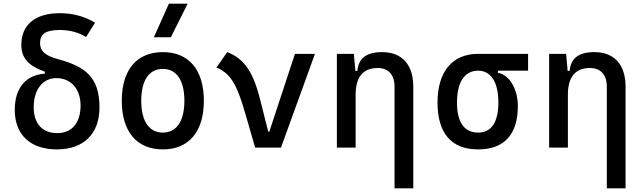

<svg xmlns="http://www.w3.org/2000/svg" viewBox="-20 -815 3556 1060"><path d="M294.4 9.8C441.9 9.8 529.3 -76.2 529.3 -222.7C529.3 -391.6 447.3 -448.2 300.8 -488.3C227.1 -508.3 201.2 -534.2 201.2 -576.7C201.2 -627.9 233.4 -649.4 309.6 -649.4C365.7 -649.4 414.1 -636.2 455.1 -610.4L504.9 -689.9C445.8 -725.1 381.3 -742.2 309.6 -742.2C174.8 -742.2 97.7 -678.7 97.7 -566.9C97.7 -495.6 136.7 -451.2 227.5 -419.4V-408.2C121.6 -401.4 61.5 -328.6 61.5 -208C61.5 -70.8 147.9 9.8 294.4 9.8ZM295.4 -80.1C213.9 -80.1 166 -132.8 166 -222.7C166 -319.8 215.8 -383.8 291 -383.8C371.6 -383.8 424.8 -323.7 424.8 -232.4C424.8 -136.2 377 -80.1 295.4 -80.1Z M878.9 9.8C1022.5 9.8 1105.5 -87.9 1105.5 -258.8C1105.5 -429.7 1022.5 -527.3 878.9 -527.3C735.4 -527.3 652.3 -429.7 652.3 -258.8C652.3 -87.9 735.4 9.8 878.9 9.8ZM878.9 -83C802.7 -83 759.8 -146.5 759.8 -258.8C759.8 -371.1 802.7 -434.6 878.9 -434.6C955.1 -434.6 998 -371.1 998 -258.8C998 -146.5 955.1 -83 878.9 -83ZM829.6 -609.4H923.3L1016.1 -794.9H912.6Z M1388.7 0H1531.2L1718.8 -517.6H1608.4L1466.8 -87.9H1460.9L1414.1 -273.4C1380.9 -403.8 1334.5 -490.2 1234.4 -527.3L1174.8 -441.9C1262.7 -408.7 1295.4 -321.3 1333.5 -190.4Z M2158.2 224.6H2261.7V-336.9C2261.7 -458 2199.2 -527.3 2089.8 -527.3C2002.9 -527.3 1959 -493.2 1953.1 -423.8H1941.9L1933.6 -517.6H1839.8V0H1943.4V-291C1943.4 -390.6 1984.4 -439.5 2065.4 -439.5C2124 -439.5 2158.2 -402.3 2158.2 -336.9Z M2619.6 9.8C2763.7 9.8 2838.9 -72.3 2838.9 -229.5C2838.9 -323.7 2792 -402.8 2729 -413.1V-424.8H2895.5V-517.6H2619.6C2477.5 -517.6 2395.5 -419.9 2395.5 -249C2395.5 -79.1 2472.2 9.8 2619.6 9.8ZM2619.6 -83C2543 -83 2502.9 -140.1 2502.9 -249C2502.9 -361.3 2544.9 -424.8 2619.6 -424.8C2690.9 -424.8 2731.4 -361.3 2731.4 -249C2731.4 -140.1 2692.9 -83 2619.6 -83Z M3330.1 224.6H3433.6V-336.9C3433.6 -458 3371.1 -527.3 3261.7 -527.3C3174.8 -527.3 3130.9 -493.2 3125 -423.8H3113.8L3105.5 -517.6H3011.7V0H3115.2V-291C3115.2 -390.6 3156.2 -439.5 3237.3 -439.5C3295.9 -439.5 3330.1 -402.3 3330.1 -336.9Z"/></svg>

Font: Cascadia Code PL
Style: Regular
Weight: 400
Monospace: yes
Designer: Aaron Bell
Foundry: Saja Typeworks
Version: Version 2404.023